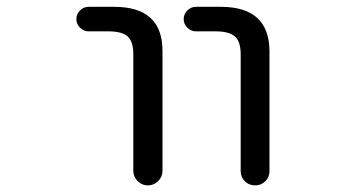

<svg xmlns="http://www.w3.org/2000/svg" viewBox="-20 -567 1040 566"><path d="M241.2 -474.6Q226.6 -474.6 215.8 -485.4Q205.1 -496.1 205.1 -510.7Q205.1 -525.4 215.8 -536.1Q226.6 -546.9 241.2 -546.9H316.4Q459 -546.9 459 -417V-63.5Q459 -45.9 446.3 -33.2Q433.6 -20.5 416 -20.5Q398.4 -20.5 385.7 -33.2Q373 -45.9 373 -63.5V-407.2Q373 -444.3 356.4 -459.5Q339.8 -474.6 298.8 -474.6ZM557.6 -474.6Q543 -474.6 532.2 -485.4Q521.5 -496.1 521.5 -510.7Q521.5 -525.4 532.2 -536.1Q543 -546.9 557.6 -546.9H630.9Q773.4 -546.9 774.4 -417V-62.5Q774.4 -44.9 762.2 -32.7Q750 -20.5 731.9 -20.5Q713.9 -20.5 701.7 -32.7Q689.5 -44.9 689.5 -62.5V-407.2Q689.5 -444.3 672.4 -459.5Q655.3 -474.6 615.2 -474.6Z"/></svg>

Font: Rounded-X Mgen+ 1mn regular
Style: Regular
Weight: 400
Designer: [Source Han Sans]
Ryoko NISHIZUKA  (kana & ideographs); Paul D. Hunt (Latin, Greek & Cyrillic); Wenlong ZHANG  (bopomofo
Version: Version 1.059.20150602